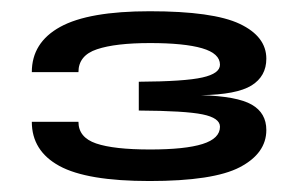

<svg xmlns="http://www.w3.org/2000/svg" viewBox="-20 -702 548 350"><path d="M252.5 -372Q369 -372 417.2 -397.2Q465.5 -422.5 465.5 -465Q465.5 -496 439 -511.2Q412.5 -526.5 346.5 -528.5Q411.5 -529.5 438.5 -546.2Q465.5 -563 465.5 -595Q465.5 -635.5 417 -658.5Q368.5 -681.5 253 -681.5Q141.5 -681.5 89.8 -653Q38 -624.5 38 -570.5H123Q123 -601 156.8 -612.2Q190.5 -623.5 253.5 -623.5Q316 -623.5 348.5 -614Q381 -604.5 381 -584Q381 -568 349 -560.8Q317 -553.5 233 -553V-500.5Q317.5 -500 349.2 -493.5Q381 -487 381 -471Q381 -449.5 349.2 -439.5Q317.5 -429.5 253.5 -429.5Q187.5 -429.5 155.2 -440.5Q123 -451.5 123 -480H38Q38 -427 88.2 -399.5Q138.5 -372 252.5 -372Z"/></svg>

Font: Anybody Expanded
Style: Bold
Weight: 700
Width: 7
Designer: Tyler Finck
Foundry: Etcetera Type Company
Version: Version 1.113;gftools[0.9.25]